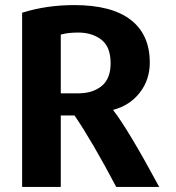

<svg xmlns="http://www.w3.org/2000/svg" viewBox="-20 -727 694 755"><path d="M606 8H437Q342 -172 273 -273H219V8H67V-677Q163 -707 272 -707Q419 -707 494 -649Q569 -591 569 -481Q569 -413 529.5 -362.5Q490 -312 425 -295V-294Q483 -220 606 8ZM415 -478Q415 -543 378.5 -571Q342 -599 288 -599Q247 -599 219 -591V-360H288Q345 -360 380 -389Q415 -418 415 -478Z"/></svg>

Font: Repo
Style: Bold
Weight: 700
Designer: Stefan Peev
Foundry: Context Ltd
Version: Version 001.000